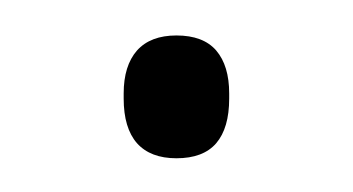

<svg xmlns="http://www.w3.org/2000/svg" viewBox="-20 -322 204 111"><path d="M82 -230.5Q67 -230.5 59.2 -239.2Q51.5 -248 51.5 -265V-268Q51.5 -284 59.2 -292.8Q67 -301.5 82 -301.5Q97.5 -301.5 105 -292.8Q112.5 -284 112.5 -268V-265Q112.5 -248 105 -239.2Q97.5 -230.5 82 -230.5Z"/></svg>

Font: Anek Tamil Medium ExtraLight
Style: Regular
Weight: 250
Version: Version 1.003